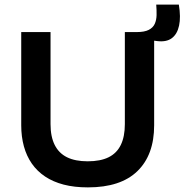

<svg xmlns="http://www.w3.org/2000/svg" viewBox="-20 -799 800 832"><path d="M361 13Q302 13 256 1Q210 -11 175.5 -34Q141 -57 118 -90Q95 -123 83.5 -165Q72 -207 72 -256V-660H199V-261Q199 -207 217 -171Q235 -135 270.5 -117.5Q306 -100 360 -100Q415 -100 450.5 -117.5Q486 -135 503.5 -171Q521 -207 521 -261V-660H648V-256Q648 -128 575.5 -57.5Q503 13 361 13ZM661 -621 570 -633 572 -660Q606 -660 624.5 -669.5Q643 -679 650.5 -695.5Q658 -712 658.5 -733.5Q659 -755 657 -779H755Q764 -725 756 -688Q748 -651 724.5 -633.5Q701 -616 661 -621Z"/></svg>

Font: Bricolage Grotesque 17pt SemiBold
Style: Regular
Weight: 600
Version: Version 1.001;gftools[0.9.33.dev8+g029e19f]